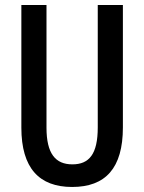

<svg xmlns="http://www.w3.org/2000/svg" viewBox="-20 -734 574 764"><path d="M469 -227V-714H369V-227C369 -121 335 -80 268 -80C201 -80 165 -122 165 -226V-714H65V-226C65 -65 136 10 267 10C400 10 469 -65 469 -227Z"/></svg>

Font: Noto Sans Khmer ExtraCondensed Medium
Style: Regular
Weight: 500
Width: 2
Designer: Danh Hong and the Monotype Design Team
Foundry: Monotype Imaging Inc.
Version: Version 2.004